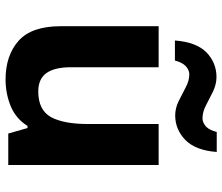

<svg xmlns="http://www.w3.org/2000/svg" viewBox="-75 -722 807 697"><g transform="rotate(90 328.5 -373.5)"><path d="M579.1 -545.9V0H464.8L444.8 -69.8H437Q411.1 -27.8 365.2 -8.8Q319.3 9.8 269 9.8Q181.2 9.8 127.9 -37.6Q75.2 -85 75.2 -189.9V-545.9H224.1V-227.1Q224.1 -168.9 245.1 -138.7Q266.6 -108.9 312 -108.9Q379.4 -108.9 405.3 -155.3Q430.2 -202.1 430.2 -289.1V-545.9ZM127 -605Q132.8 -682.6 170.4 -719.7Q208 -755.9 259.8 -755.9Q285.6 -755.9 312.5 -743.2Q340.3 -728.5 362.3 -717.8Q385.7 -705.1 410.2 -705.1Q424.3 -705.1 439.5 -717.8Q453.1 -731.4 459 -756.8H531.7Q525.9 -679.7 487.8 -642.6Q449.7 -606 398.9 -606Q373.5 -606 347.7 -618.2Q313.5 -635.3 297.4 -644Q273.4 -657.2 249 -657.2Q234.4 -657.2 219.7 -644Q206.5 -630.9 199.7 -605Z"/></g></svg>

Font: Droid Sans Thai
Style: Bold
Weight: 700
Designer: Steve Matteson
Foundry: Ascender Corporation
Version: Version 1.00